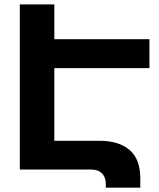

<svg xmlns="http://www.w3.org/2000/svg" viewBox="-20 -777 731 880"><path d="M665 -464.8H229V-131.8H436Q523.9 -131.8 573.5 -90.1Q623 -48.3 623 41V83H464.8V65.9Q464.8 34.7 447 17.3Q429.2 0 397 0H70.8V-756.8H229V-597.2H665Z"/></svg>

Font: Montserrat arm SemiBold
Style: Regular
Weight: 600
Designer: Julieta Ulanovsky
Foundry: Julieta Ulanovsky
Version: Version 6.000;PS 006.000;hotconv 1.0.88;makeotf.lib2.5.64775